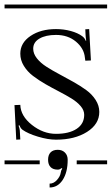

<svg xmlns="http://www.w3.org/2000/svg" viewBox="-29 -728 495 851"><path d="M311 -17.1H445.8V0H311ZM-8.8 -17.1H147V0H-8.8ZM271 -20Q271 35.6 249 69.3Q227.1 103 190.9 103V85.9Q209 85.9 223.4 69.8Q237.8 53.7 240.2 37.1Q241.2 27.3 247.1 19L243.2 17.1Q236.3 23.9 227.1 23.9Q206.1 23.9 195.1 12.5Q184.1 1 184.1 -20Q184.1 -41 195.1 -52.5Q206.1 -64 227.1 -64Q246.6 -64 258.8 -51.8Q271 -39.6 271 -20ZM-8.8 -708H445.8V-690.9H-8.8ZM411.1 -231.9Q411.1 -177.7 356.7 -143.3Q302.2 -108.9 219.2 -108.9Q183.6 -108.9 139.2 -122.3Q94.7 -135.7 70.8 -152.8Q62.5 -158.7 57.1 -172.9L53.2 -170.9Q59.1 -157.2 59.1 -143.1L61 -109.9L43 -108.9L35.2 -262.2L61 -263.2Q62.5 -213.9 112.5 -174.3Q162.6 -134.8 219.2 -134.8Q277.3 -134.8 310.8 -157Q344.2 -179.2 344.2 -219.2Q344.2 -239.3 328.6 -257.6Q313 -275.9 288.1 -291.3Q263.2 -306.6 232.9 -322.3Q202.6 -337.9 172.4 -355.2Q142.1 -372.6 117.2 -391.6Q92.3 -410.6 76.7 -436Q61 -461.4 61 -490.2Q61 -538.1 106.2 -568.6Q151.4 -599.1 219.2 -599.1Q253.4 -599.1 284.7 -590.6Q315.9 -582 335 -567.9Q346.7 -559.6 351.1 -546.9L353 -547.9Q350.1 -568.4 350.1 -576.2L349.1 -598.1L366.2 -599.1L374 -460L349.1 -459L347.2 -473.1Q343.3 -513.7 307.6 -543.5Q272 -573.2 219.2 -573.2Q173.8 -573.2 146 -557.1Q118.2 -541 118.2 -512.2Q118.2 -490.2 134.3 -469.7Q150.4 -449.2 176.3 -432.6Q202.1 -416 233.4 -399.4Q264.6 -382.8 295.9 -365.2Q327.1 -347.7 353 -328.9Q378.9 -310.1 395 -284.9Q411.1 -259.8 411.1 -231.9Z"/></svg>

Font: FoglihtenFr02
Style: Regular
Weight: 500
Version: Version 0.68